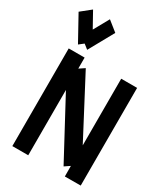

<svg xmlns="http://www.w3.org/2000/svg" viewBox="-293 -1269 1222 1394"><g transform="rotate(30 318.5 -572.0)"><path d="M488.3 -814.9H621.6V3.9L488.8 4.4L488.3 -84L444.3 -54.2L181.6 -543.5V3.9H48.3V-814.9H181.6V-722.7L227.1 -752.9L488.3 -256.3ZM284.7 -1081.5 169.4 -873 130.9 -903.3 92.3 -873 -22.9 -1081.5 60.1 -1147.9 130.9 -1020.5 201.7 -1147.9Z"/></g></svg>

Font: Gap Sans
Style: Black
Weight: 400
Designer: Alexandre Liziard and Etienne Ozeray
Foundry: Interstices.io
Version: Version 1.6.1 - December 3. 2014